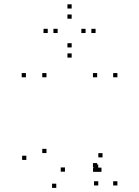

<svg xmlns="http://www.w3.org/2000/svg" viewBox="-20 -870 660 911"><path d="M446.2 -69.2V-89.2H426.2V-69.2ZM446.2 10V-10H426.2V10ZM537 10V-10H517V10ZM537 -503.3V-523.3H517V-503.3ZM441 -503.3V-523.3H421V-503.3ZM441 -76.2V-96.2H421V-76.2ZM105 -111.2V-131.2H85V-111.2ZM247 21.5V1.5H227V21.5ZM441.5 -54.7V-74.7H421.5V-54.7ZM461.5 -54.7V-74.7H441.5V-54.7ZM466.5 -123.3V-143.3H446.5V-123.3ZM288.2 -55.5V-75.5H268.2V-55.5ZM200.5 -143.8V-163.8H180.5V-143.8ZM200.5 -503.3V-523.3H180.5V-503.3ZM103 -503.3V-523.3H83V-503.3ZM433.5 -713.3V-733.3H413.5V-713.3ZM320 -829.5V-849.5H300V-829.5ZM206.5 -713.3V-733.3H186.5V-713.3ZM320 -596.7V-616.7H300V-596.7ZM253.5 -713.3V-733.3H233.5V-713.3ZM320 -781.2V-801.2H300V-781.2ZM386 -713.3V-733.3H366V-713.3ZM320 -645V-665H300V-645Z"/></svg>

Font: Monaspace Argon Dots Var
Style: Regular
Weight: 400
Designer: Riley Cran and the Lettermatic Team
Version: Version 1.100 (Monaspace Argon Dots)